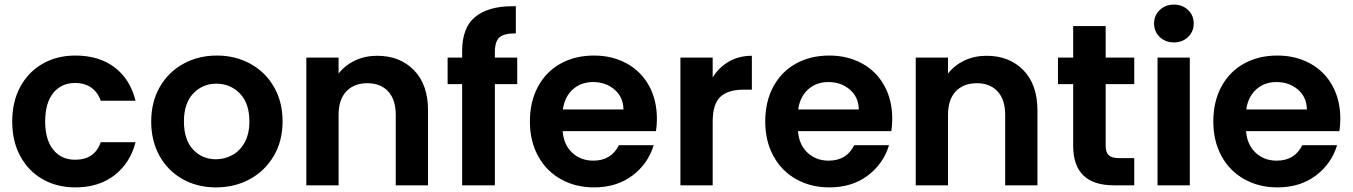

<svg xmlns="http://www.w3.org/2000/svg" viewBox="-20 -804 5868 833"><path d="M33 -277Q33 -363 68 -427.5Q103 -492 165 -527.5Q227 -563 307 -563Q410 -563 477.5 -511.5Q545 -460 568 -367H417Q405 -403 376.5 -423.5Q348 -444 306 -444Q246 -444 211 -400.5Q176 -357 176 -277Q176 -198 211 -154.5Q246 -111 306 -111Q391 -111 417 -187H568Q545 -97 477 -44Q409 9 307 9Q227 9 165 -26.5Q103 -62 68 -126.5Q33 -191 33 -277Z M917 9Q837 9 773 -26.5Q709 -62 672.5 -127Q636 -192 636 -277Q636 -362 673.5 -427Q711 -492 776 -527.5Q841 -563 921 -563Q1001 -563 1066 -527.5Q1131 -492 1168.5 -427Q1206 -362 1206 -277Q1206 -192 1167.5 -127Q1129 -62 1063.5 -26.5Q998 9 917 9ZM917 -113Q955 -113 988.5 -131.5Q1022 -150 1042 -187Q1062 -224 1062 -277Q1062 -356 1020.5 -398.5Q979 -441 919 -441Q859 -441 818.5 -398.5Q778 -356 778 -277Q778 -198 817.5 -155.5Q857 -113 917 -113Z M1616 -562Q1715 -562 1776 -499.5Q1837 -437 1837 -325V0H1697V-306Q1697 -372 1664 -407.5Q1631 -443 1574 -443Q1516 -443 1482.5 -407.5Q1449 -372 1449 -306V0H1309V-554H1449V-485Q1477 -521 1520.5 -541.5Q1564 -562 1616 -562Z M2224 -439H2127V0H1985V-439H1922V-554H1985V-582Q1985 -684 2041.5 -730.5Q2098 -777 2204 -777Q2211 -777 2218 -777V-659Q2215 -659 2213 -659Q2166 -659 2146.5 -641.5Q2127 -624 2127 -577V-554H2224Z M2830 -289Q2830 -259 2826 -235H2421Q2426 -175 2463 -141Q2500 -107 2554 -107Q2632 -107 2665 -174H2816Q2792 -94 2724 -42.5Q2656 9 2557 9Q2477 9 2413.5 -26.5Q2350 -62 2314.5 -127Q2279 -192 2279 -277Q2279 -363 2314 -428Q2349 -493 2412 -528Q2475 -563 2557 -563Q2636 -563 2698.5 -529Q2761 -495 2795.5 -432.5Q2830 -370 2830 -289ZM2685 -329Q2684 -383 2646 -415.5Q2608 -448 2553 -448Q2501 -448 2465.5 -416.5Q2430 -385 2422 -329Z M3072 -468Q3099 -512 3142.5 -537Q3186 -562 3242 -562V-415H3205Q3139 -415 3105.5 -384Q3072 -353 3072 -276V0H2932V-554H3072Z M3851 -289Q3851 -259 3847 -235H3442Q3447 -175 3484 -141Q3521 -107 3575 -107Q3653 -107 3686 -174H3837Q3813 -94 3745 -42.5Q3677 9 3578 9Q3498 9 3434.5 -26.5Q3371 -62 3335.5 -127Q3300 -192 3300 -277Q3300 -363 3335 -428Q3370 -493 3433 -528Q3496 -563 3578 -563Q3657 -563 3719.5 -529Q3782 -495 3816.5 -432.5Q3851 -370 3851 -289ZM3706 -329Q3705 -383 3667 -415.5Q3629 -448 3574 -448Q3522 -448 3486.5 -416.5Q3451 -385 3443 -329Z M4260 -562Q4359 -562 4420 -499.5Q4481 -437 4481 -325V0H4341V-306Q4341 -372 4308 -407.5Q4275 -443 4218 -443Q4160 -443 4126.5 -407.5Q4093 -372 4093 -306V0H3953V-554H4093V-485Q4121 -521 4164.5 -541.5Q4208 -562 4260 -562Z M4777 -439V-171Q4777 -143 4790.5 -130.5Q4804 -118 4836 -118H4901V0H4813Q4636 0 4636 -172V-439H4570V-554H4636V-691H4777V-554H4901V-439Z M5073 -620Q5036 -620 5011.5 -643.5Q4987 -667 4987 -702Q4987 -737 5011.5 -760.5Q5036 -784 5073 -784Q5110 -784 5134.5 -760.5Q5159 -737 5159 -702Q5159 -667 5134.5 -643.5Q5110 -620 5073 -620ZM5142 -554V0H5002V-554Z M5795 -289Q5795 -259 5791 -235H5386Q5391 -175 5428 -141Q5465 -107 5519 -107Q5597 -107 5630 -174H5781Q5757 -94 5689 -42.5Q5621 9 5522 9Q5442 9 5378.5 -26.5Q5315 -62 5279.5 -127Q5244 -192 5244 -277Q5244 -363 5279 -428Q5314 -493 5377 -528Q5440 -563 5522 -563Q5601 -563 5663.5 -529Q5726 -495 5760.5 -432.5Q5795 -370 5795 -289ZM5650 -329Q5649 -383 5611 -415.5Q5573 -448 5518 -448Q5466 -448 5430.5 -416.5Q5395 -385 5387 -329Z"/></svg>

Font: Fz Poppins SemBd
Style: Regular
Weight: 600
Designer: Ninad Kale (Devanagari), Jonny Pinhorn (Latin)
Foundry: Indian Type Foundry
Version: Vit hóa bi Vntype.Com & FontZin.Com